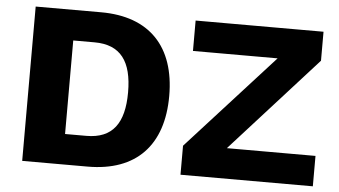

<svg xmlns="http://www.w3.org/2000/svg" viewBox="-48 -739 1443 818"><g transform="rotate(5 673.5 -330.0)"><path d="M353 -660H73V0H353C560 0 673 -119 673 -330C673 -541 560 -660 353 -660ZM1316 -130H937L1304 -536V-660H757V-530H1119L750 -124V0H1316ZM336 -130H245V-530H336C448 -530 497 -462 497 -330C497 -198 448 -130 336 -130Z"/></g></svg>

Font: Work Sans
Style: Bold
Weight: 700
Designer: Wei Huang
Foundry: Wei Huang
Version: Version 2.012